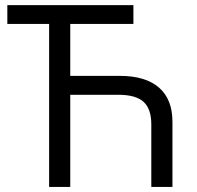

<svg xmlns="http://www.w3.org/2000/svg" viewBox="-20 -734 774 754"><path d="M255.9 -436H451.2Q551.3 -436 604.2 -390.1Q657.2 -344.2 657.2 -255.9V0H574.2V-245.1Q574.2 -306.6 543.7 -334.2Q513.2 -361.8 444.8 -361.8H255.9V0H172.9V-640.1H8.8V-713.9H503.9V-640.1H255.9Z"/></svg>

Font: HunimalSansv1.5
Style: Regular
Weight: 400
Foundry: Ascender Corporation
Version: Version 1.10